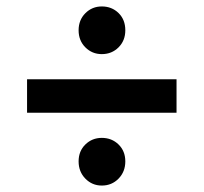

<svg xmlns="http://www.w3.org/2000/svg" viewBox="-20 -648 632 596"><path d="M64 -298V-402H528V-298ZM296 -220Q327 -220 348 -199.5Q369 -179 369 -147Q369 -115 348 -93.5Q327 -72 296 -72Q266 -72 245 -93.5Q224 -115 224 -147Q224 -179 245 -199.5Q266 -220 296 -220ZM296 -628Q327 -628 348 -607.5Q369 -587 369 -554Q369 -522 348 -501Q327 -480 296 -480Q266 -480 245 -501Q224 -522 224 -554Q224 -586 245 -607Q266 -628 296 -628Z"/></svg>

Font: Belfius21
Style: Bold
Weight: 700
Designer: Montserrat's base design by Julieta Ulanovsky, modified by Coast SPRL for Belfius Bank NV.
Foundry: Montserrat's base design by Julieta Ulanovsky, modified by Coast SPRL for Belfius Bank NV.
Version: Version 2.000;FEAKit 1.0